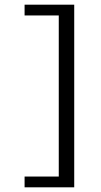

<svg xmlns="http://www.w3.org/2000/svg" viewBox="-20 -757 430 820"><path d="M85 -3H231V-691H85V-737H297V43H85Z"/></svg>

Font: Narnoor
Style: Regular
Weight: 400
Designer: S. Sridhar Murthy
Foundry: SIL International
Version: Version 3.000